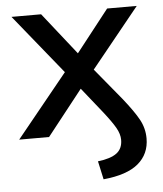

<svg xmlns="http://www.w3.org/2000/svg" viewBox="-50 -532 646 762"><g transform="rotate(-5 273.0 -151.0)"><path d="M332 186 316 113Q367 107 391 89Q415 71 415 36Q415 13 400.5 -12.5Q386 -38 352 -81L273 -180L131 0H12L216 -251L24 -488H142L274 -321L405 -488H523L331 -251L434 -126Q478 -71 497 -36Q516 -1 516 39Q516 101 471 139Q426 177 332 186Z"/></g></svg>

Font: Nunito Sans SemiBold
Style: Regular
Weight: 600
Designer: Vernon Adams
Foundry: Vernon Adams
Version: Version 3.101; ttfautohint (v1.8.4.7-5d5b);gftools[0.9.27]